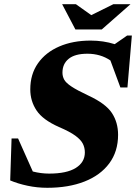

<svg xmlns="http://www.w3.org/2000/svg" viewBox="-20 -878 647 913"><path d="M541.5 -237Q541.5 -157.5 499.5 -101Q457.5 -44.5 381.8 -14.8Q306 15 205 15Q156.5 15 110.8 5.2Q65 -4.5 28.5 -20L35 -219.5H66L136 -62.5Q175 -52.5 213.5 -52.5Q297.5 -52.5 340.5 -79.5Q383.5 -106.5 383.5 -153Q383.5 -175.5 374 -194.5Q364.5 -213.5 338.2 -232.8Q312 -252 260.5 -274Q183.5 -308 153.8 -352.8Q124 -397.5 124 -453Q124 -525 160.5 -577Q197 -629 261.8 -657Q326.5 -685 411 -685Q471.5 -685 525.5 -668L584.5 -709H607L586 -462H552.5L505 -590.5Q458 -622.5 395.5 -622.5Q336.5 -622.5 306.8 -598.5Q277 -574.5 277 -532.5Q277 -515 285 -499.8Q293 -484.5 319.5 -466.8Q346 -449 400.5 -423.5Q482.5 -385.5 512 -340.8Q541.5 -296 541.5 -237ZM600.5 -858 464 -738H338.5L275.5 -858H341L414 -806L519 -858Z"/></svg>

Font: Newsreader 16pt ExtraBold
Style: Italic
Weight: 800
Italic angle: -17°
Designer: Hugues Gentile
Foundry: Production Type
Version: Version 1.003; ttfautohint (v1.8.3)